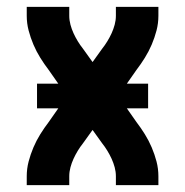

<svg xmlns="http://www.w3.org/2000/svg" viewBox="-20 -540 540 560"><path d="M58 0V-26Q58 -48 63.5 -69Q69 -90 77.5 -110Q86 -130 97.5 -148.5Q109 -167 122 -184L150 -224H88V-296H150L122 -336Q109 -353 97.5 -371.5Q86 -390 77.5 -410Q69 -430 63.5 -451Q58 -472 58 -494V-520H182V-494Q182 -481 185.5 -468Q189 -455 194.5 -443Q200 -431 207 -419.5Q214 -408 222 -398L250 -359L278 -398Q286 -408 293 -419.5Q300 -431 305.5 -443Q311 -455 314.5 -468Q318 -481 318 -494V-520H442V-494Q442 -472 436.5 -451Q431 -430 422.5 -410Q414 -390 402.5 -371.5Q391 -353 378 -336L350 -296H412V-224H350L378 -184Q391 -167 402.5 -148.5Q414 -130 422.5 -110Q431 -90 436.5 -69Q442 -48 442 -26V0H318V-26Q318 -39 314.5 -52Q311 -65 305.5 -77Q300 -89 293 -100.5Q286 -112 278 -122L250 -161L222 -122Q214 -112 207 -100.5Q200 -89 194.5 -77Q189 -65 185.5 -52Q182 -39 182 -26V0Z"/></svg>

Font: Iosevka Curly Extrabold
Style: Regular
Weight: 800
Monospace: yes
Designer: Belleve Invis
Foundry: Belleve Invis
Version: Version 22.1.2; ttfautohint (v1.8.4)